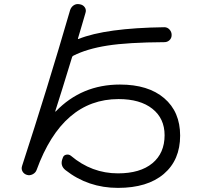

<svg xmlns="http://www.w3.org/2000/svg" viewBox="-20 -829 1040 929"><path d="M86.9 -26.4Q209 -400.4 319.3 -780.3Q324.2 -794.9 336.4 -803.2Q348.6 -811.5 364.3 -808.6L369.1 -807.6Q382.8 -804.7 390.6 -793Q398.4 -781.2 393.6 -766.6Q387.7 -745.1 375.5 -704.6Q363.3 -664.1 357.4 -643.6Q356.4 -641.6 357.9 -640.6Q359.4 -639.6 360.4 -640.6Q491.2 -693.4 775.4 -697.3Q790 -697.3 800.3 -686Q810.5 -674.8 810.5 -659.7Q810.5 -644.5 800.3 -634.8Q790 -625 775.4 -625Q598.6 -624 499.5 -608.4Q400.4 -592.8 335 -559.6Q331.1 -557.6 329.1 -553.7Q275.4 -377.9 247.1 -290Q247.1 -289.1 248 -289.1Q249 -289.1 250 -290Q375 -419.9 560.5 -419.9Q697.3 -419.9 774.4 -354Q851.6 -288.1 851.6 -172.9Q851.6 -54.7 772.5 12.7Q693.4 80.1 550.8 80.1Q406.2 80.1 296.9 -5.9Q268.6 -28.3 283.2 -63.5L284.2 -66.4Q288.1 -78.1 300.8 -80.6Q313.5 -83 323.2 -75.2Q423.8 9.8 550.8 9.8Q658.2 9.8 717.3 -39.1Q776.4 -87.9 776.4 -174.8Q776.4 -255.9 717.3 -302.7Q658.2 -349.6 553.7 -349.6Q282.2 -349.6 157.2 -6.8Q152.3 6.8 138.2 14.2Q124 21.5 109.9 17.1Q95.7 12.7 88.9 0.5Q82 -11.7 86.9 -26.4Z"/></svg>

Font: Rounded-L Mgen+ 2m regular
Style: Regular
Weight: 400
Designer: [Source Han Sans]
Ryoko NISHIZUKA  (kana & ideographs); Paul D. Hunt (Latin, Greek & Cyrillic); Wenlong ZHANG  (bopomofo
Version: Version 1.059.20150602